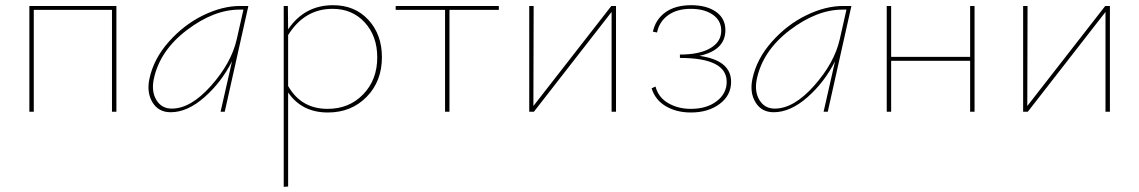

<svg xmlns="http://www.w3.org/2000/svg" viewBox="-20 -430 4385 739"><path d="M428 -407V0H411V-392H110V0H93V-407Z M904 -407H936L845 0H829L873 -194Q832 -113 766.5 -55.5Q701 2 637 2Q590 2 567 -36Q544 -74 555 -126Q571 -203 629.5 -269Q688 -335 762 -371Q836 -407 904 -407ZM641 -12Q714 -12 792 -99.5Q870 -187 891 -278L917 -393H902Q803 -393 699 -314Q595 -235 572 -126Q562 -78 582 -45Q602 -12 641 -12Z M1262 -410Q1346 -410 1398 -353.5Q1450 -297 1450 -210Q1450 -117 1391 -57Q1332 3 1242 3Q1142 3 1089 -74V288L1072 289V-407H1088L1089 -317Q1152 -410 1262 -410ZM1241 -11Q1324 -11 1378 -67Q1432 -123 1432 -209Q1432 -291 1384 -343.5Q1336 -396 1260 -396Q1152 -396 1089 -295V-99Q1139 -11 1241 -11Z M1900 -407V-392H1710V0H1693V-392H1503V-407Z M2351 -407V0H2334V-384L2035 0H2017V-407H2034L2033 -22L2333 -407Z M2672 -215Q2794 -198 2794 -115Q2794 -63 2750 -30Q2706 3 2639 3Q2584 3 2543 -21Q2502 -45 2488 -90L2503 -97Q2514 -55 2552 -33Q2590 -11 2639 -11Q2700 -11 2738.5 -40.5Q2777 -70 2777 -115Q2777 -207 2597 -207V-220Q2672 -220 2714 -244.5Q2756 -269 2756 -312Q2756 -351 2723.5 -373.5Q2691 -396 2639 -396Q2585 -396 2551 -371Q2517 -346 2509 -305L2493 -308Q2503 -355 2541 -382.5Q2579 -410 2640 -410Q2700 -410 2736 -384.5Q2772 -359 2772 -314Q2772 -237 2672 -215Z M3225 -407H3257L3166 0H3150L3194 -194Q3153 -113 3087.5 -55.5Q3022 2 2958 2Q2911 2 2888 -36Q2865 -74 2876 -126Q2892 -203 2950.5 -269Q3009 -335 3083 -371Q3157 -407 3225 -407ZM2962 -12Q3035 -12 3113 -99.5Q3191 -187 3212 -278L3238 -393H3223Q3124 -393 3020 -314Q2916 -235 2893 -126Q2883 -78 2903 -45Q2923 -12 2962 -12Z M3714 -407H3731V0H3714V-196H3410V0H3393V-407H3410V-211H3714Z M4252 -407V0H4235V-384L3936 0H3918V-407H3935L3934 -22L4234 -407Z"/></svg>

Font: EauTestText Thin
Style: Italic
Weight: 250
Italic angle: -12°
Designer: Christian Thalmann (Catharsis Fonts)
Version: Version 0.001;PS 000.001;hotconv 1.0.88;makeotf.lib2.5.64775